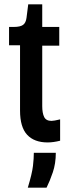

<svg xmlns="http://www.w3.org/2000/svg" viewBox="-20 -653 328 891"><path d="M201 8Q139 8 106 -27.5Q73 -63 73 -140V-443H22V-528H44Q74 -528 87 -537.5Q100 -547 103 -570L111 -633H176V-528H255V-441H176V-161Q176 -128 185 -110Q194 -92 219 -92Q230 -92 259 -99V0Q227 8 201 8ZM109 218Q129 152 133 117Q137 82 137 56H239Q239 106 225 147Q211 188 196 218Z"/></svg>

Font: Bricolage Grotesque 10pt Condensed Medium
Style: Regular
Weight: 500
Width: 3
Designer: Mathieu Triay
Foundry: Atelier Triay
Version: Version 1.000; ttfautohint (v1.8.4.7-5d5b);gftools[0.9.32]